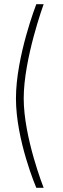

<svg xmlns="http://www.w3.org/2000/svg" viewBox="-20 -770 300 915"><path d="M153 -750C153 -750 56 -501 56 -301C56 -101 153 125 153 125H188C188 125 93 -115 93 -301C93 -490 188 -750 188 -750Z"/></svg>

Font: TitilliumText22L
Style: 1 wt
Weight: 100
Designer: Campivisivi
Foundry: Campivisivi
Version: 1.000